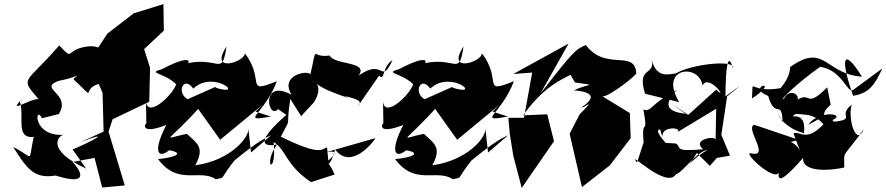

<svg xmlns="http://www.w3.org/2000/svg" viewBox="-20 -821 4312 934"><path d="M440 -53 477 91 587 81 508 -181 528 -241 706 -326 710 -491 681 -582 777 -672 775 -801 630 -756 502 -657 418 -528C546 -415 542 -612 406 -595C291 -580 345 -519 268 -600C97 -402 72 -451 177 -328C174 -377 -20 -236 102 -354L76 -329C101 -259 52 -145 144 -155C115 -22 149 -55 44 -106C115 7 149 49 251 33C434 91 359 -7 333 -33ZM479 -369 484 -181 371 -129C528 -190 439 -138 333 -94L399 -1C198 -93 266 -163 289 -165C135 -157 151 -314 184 -246L266 -266C329 -367 164 -388 263 -427C408 -455 397 -495 337 -436C460 -320 369 -385 460 -413Z M1201 -79 1188 -199C1197 -156 1102 -40 930 -17C978 -105 938 -124 889 -170C764 -145 786 -116 951 -299L924 -319L1051 -141L1258 -312L1223 -278L1298 -254C1141 -226 1265 -261 1327 -426C1166 -361 1273 -429 1171 -562C1174 -521 994 -461 1082 -595C1058 -437 1046 -559 862 -506C898 -487 950 -581 769 -485C691 -463 779 -469 837 -411C819 -355 685 -232 690 -342L692 -216C696 -239 641 -156 789 -213C727 -95 742 -42 803 -90C878 -77 835 -55 749 -47C847 85 951 -2 1030 51C1085 37 1034 66 1136 -60C1055 24 1203 -123 1299 -163ZM1100 -318 1027 -398 892 -338 913 -330C827 -353 870 -462 920 -390C1020 -484 1179 -346 1027 -395Z M1445 -256 1507 -323C1585 -447 1407 -433 1679 -343L1500 -435C1577 -340 1778 -357 1720 -303L1824 -453C1854 -424 1836 -495 1890 -529C1829 -403 1852 -543 1724 -453C1777 -524 1608 -503 1583 -551C1488 -535 1528 -621 1487 -446C1522 -488 1331 -470 1398 -360C1247 -443 1281 -236 1333 -290L1373 -262C1229 -137 1251 -103 1327 -118C1253 -9 1328 36 1311 -130C1373 -93 1368 -19 1493 65L1608 28C1562 -75 1576 32 1610 -94C1689 11 1801 -136 1806 -149L1547 -75C1678 -112 1547 -16 1577 -41L1571 -104C1544 -97 1544 -59 1346 -156C1404 -270 1367 -173 1392 -340Z M2354 -79 2341 -199C2350 -156 2255 -40 2083 -17C2131 -105 2091 -124 2042 -170C1917 -145 1939 -116 2104 -299L2077 -319L2204 -141L2411 -312L2376 -278L2451 -254C2294 -226 2418 -261 2480 -426C2319 -361 2426 -429 2324 -562C2327 -521 2147 -461 2235 -595C2211 -437 2199 -559 2015 -506C2051 -487 2103 -581 1922 -485C1844 -463 1932 -469 1990 -411C1972 -355 1838 -232 1843 -342L1845 -216C1849 -239 1794 -156 1942 -213C1880 -95 1895 -42 1956 -90C2031 -77 1988 -55 1902 -47C2000 85 2104 -2 2183 51C2238 37 2187 66 2289 -60C2208 24 2356 -123 2452 -163ZM2253 -318 2180 -398 2045 -338 2066 -330C1980 -353 2023 -462 2073 -390C2173 -484 2332 -346 2180 -395Z M2777 -420C2890 -402 2848 -418 2771 -381C2771 -381 2928 -377 2809 -299C2818 -291 2890 -356 2799 -264L2751 -170L2811 89L2946 -16L3048 -149L3044 -271L2911 -352C2944 -349 3089 -465 3075 -466C3067 -582 2926 -473 2830 -602C2780 -580 2774 -578 2609 -366L2746 -609L2477 -461L2569 -468L2529 -248H2453L2460 -169L2477 -63L2518 93L2675 -134L2642 -265L2525 -260C2688 -491 2830 -437 2734 -494Z M3531 -64 3489 -165 3517 -352C3563 -389 3622 -436 3509 -352C3510 -506 3522 -570 3546 -489C3560 -533 3342 -509 3268 -464C3231 -459 3172 -440 3150 -532C3170 -449 3075 -502 3118 -365L3284 -324C3181 -495 3383 -514 3397 -405C3429 -466 3526 -325 3464 -385L3328 -262L3248 -316L3322 -262C3345 -275 3151 -256 3272 -383C3143 -317 3152 -275 3110 -288C3138 -132 3091 -283 3116 -85C3124 -184 3125 -168 3079 -30C3024 -103 3220 103 3268 27C3304 16 3367 -84 3423 -92C3320 -37 3286 60 3370 -77L3433 -14C3519 -112 3517 -106 3430 -46ZM3203 -153C3192 -215 3320 -200 3267 -173L3464 -292L3461 -138C3467 -166 3340 -142 3401 -95C3249 -81 3300 -106 3267 -123L3201 -127C3270 -86 3146 -185 3191 -192Z M3871 -89C3817 -185 3711 -92 3865 -141L3649 -214C3602 -199 3730 -53 3635 -75C3586 -87 3744 63 3768 19C3763 63 3784 64 3887 -53C3880 -2 3957 20 4087 -6C4088 -96 4070 -38 4183 -193C4142 -100 4102 -255 4124 -312C4043 -253 4173 -238 3993 -225C4138 -263 3964 -296 3913 -214C4040 -282 3952 -250 4021 -312L4004 -396C3880 -272 3941 -412 3815 -303C3914 -334 3828 -409 3794 -342C3762 -323 3863 -422 3970 -496C4080 -479 4100 -364 4131 -384L4272 -488C4235 -408 4209 -368 4130 -355C4065 -541 4082 -594 4173 -448C3993 -460 3994 -616 3824 -495C3814 -527 3848 -476 3777 -392C3614 -365 3646 -455 3638 -342C3790 -442 3602 -402 3717 -354C3750 -238 3784 -342 3787 -227C3744 -315 3766 -206 3891 -173C3906 -299 3800 -232 3851 -267C3928 -262 3977 -265 4040 -124C4023 -195 4067 -233 4009 -243C3905 -115 3874 -188 3840 -172Z"/></svg>

Font: Asimov Silicon
Style: Regular
Weight: 400
Designer: Google
Version: Version 2.000980; 2014